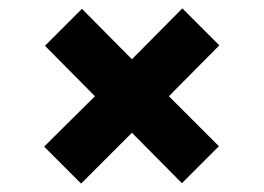

<svg xmlns="http://www.w3.org/2000/svg" viewBox="-20 -518 628 457"><path d="M173 -81 85 -169 206 -289 87 -409 175 -497 294 -377 414 -498 502 -410 382 -289 501 -170 413 -82 294 -202Z"/></svg>

Font: DM Sans 36pt Black
Style: Regular
Weight: 900
Designer: Colophon Foundry, Jonny Pinhorn
Foundry: Colophon Foundry
Version: Version 4.004;gftools[0.9.30]